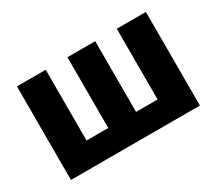

<svg xmlns="http://www.w3.org/2000/svg" viewBox="-107 -790 1142 1011"><g transform="rotate(-30 463.5 -284.5)"><path d="M72 0H856V-569H679V-139H548V-569H379V-139H247V-569H72Z"/></g></svg>

Font: Noto Sans JP Black
Style: Regular
Weight: 900
Designer: Ryoko NISHIZUKA  (kana, bopomofo & ideographs); Paul D. Hunt (Latin, Greek & Cyrillic); Sandoll Communications , Soo-you
Foundry: Adobe
Version: Version 2.002;hotconv 1.0.116;makeotfexe 2.5.65601